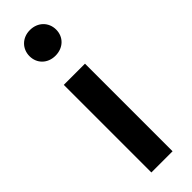

<svg xmlns="http://www.w3.org/2000/svg" viewBox="-269 -808 820 820"><g transform="rotate(-45 141.0 -398.5)"><path d="M140 -797C93 -797 60 -763 60 -719C60 -675 93 -642 140 -642C188 -642 221 -675 221 -719C221 -763 188 -797 140 -797ZM77 -529V0H205V-529Z"/></g></svg>

Font: Fira Sans Medium
Style: Regular
Weight: 500
Designer: Carrois Corporate & Edenspiekermann AG
Foundry: Carrois Corporate GbR & Edenspiekermann AG
Version: Version 4.203